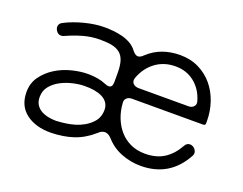

<svg xmlns="http://www.w3.org/2000/svg" viewBox="-86 -649 1032 817"><g transform="rotate(20 430.5 -240.0)"><path d="M202 9Q133 10 89 -23Q45 -56 45 -119Q45 -159 66.5 -189Q88 -219 120.5 -239.5Q153 -260 192 -270Q231 -280 265 -280Q314 -280 348 -265Q357 -261 365 -261Q382 -261 382 -286V-327Q382 -360 375.5 -381Q369 -402 354.5 -414Q340 -426 318 -430.5Q296 -435 264 -435Q225 -435 188 -424.5Q151 -414 116 -398Q109 -394 101 -394Q86 -394 78 -408Q71 -419 73.5 -429.5Q76 -440 87 -446Q125 -466 173.5 -478.5Q222 -491 264 -491Q283 -491 303.5 -489Q324 -487 344 -482Q364 -477 382 -467Q400 -457 412 -441Q426 -423 438 -423Q449 -423 462 -436Q492 -464 528.5 -477Q565 -490 606 -490Q654 -490 691.5 -471.5Q729 -453 755 -422Q781 -391 795 -350Q809 -309 809 -265V-255Q809 -245 799 -245H476Q462 -245 453 -236.5Q444 -228 446 -214Q448 -180 460 -149Q472 -118 492.5 -94.5Q513 -71 542 -57.5Q571 -44 608 -44Q659 -44 694 -66.5Q729 -89 753 -132Q761 -147 776 -147Q783 -147 790 -143Q801 -136 804.5 -125Q808 -114 801 -103Q738 11 608 11Q563 11 520.5 -5.5Q478 -22 448 -56Q433 -72 418 -72Q403 -72 390 -59Q348 -22 302.5 -7Q257 8 202 9ZM488 -297H713Q729 -297 737.5 -307Q746 -317 741 -332Q727 -380 691 -409Q655 -438 605 -438Q553 -438 515 -410Q477 -382 459 -334Q453 -317 462 -307Q471 -297 488 -297ZM205 -46Q226 -47 247.5 -50Q269 -53 289 -59Q309 -65 327.5 -75.5Q346 -86 361 -102Q385 -127 383 -166Q380 -197 349 -213Q317 -228 269 -227Q246 -227 217.5 -220.5Q189 -214 164 -201Q139 -188 122 -167.5Q105 -147 105 -118Q105 -97 114 -83Q123 -69 137.5 -61Q152 -53 169.5 -49.5Q187 -46 205 -46Z"/></g></svg>

Font: Higure Gothic
Style: Regular
Weight: 400
Designer: Yoshimichi Ohira
Foundry: Positype
Version: Version 1.000